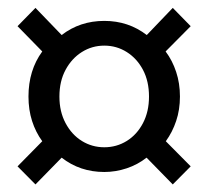

<svg xmlns="http://www.w3.org/2000/svg" viewBox="-20 -579 540 497"><path d="M71.8 -101.6 25.4 -148.4 89.4 -213.4Q72.3 -236.8 63 -265.9Q53.7 -294.9 53.7 -329.1Q53.7 -397 89.4 -445.8L25.4 -511.2L71.8 -558.6L139.6 -488.3Q187 -524.9 250 -524.9Q312.5 -524.9 359.9 -488.3L427.2 -558.6L473.6 -511.2L408.7 -445.8Q426.3 -422.4 436 -392.8Q445.8 -363.3 445.8 -329.1Q445.8 -294.9 436 -265.9Q426.3 -236.8 409.2 -213.4L473.6 -148.4L427.2 -101.6L359.4 -170.9Q336.4 -152.8 307.9 -143.3Q279.3 -133.8 250 -133.8Q187 -133.8 139.6 -170.9ZM250 -197.8Q281.7 -197.8 308.1 -214.1Q334.5 -230.5 350.1 -260.3Q365.7 -290 365.7 -329.1Q365.7 -368.7 350.1 -398.2Q334.5 -427.7 308.1 -444.3Q281.7 -460.9 250 -460.9Q218.3 -460.9 191.9 -444.3Q165.5 -427.7 149.7 -398.2Q133.8 -368.7 133.8 -329.1Q133.8 -290 149.7 -260.3Q165.5 -230.5 191.9 -214.1Q218.3 -197.8 250 -197.8Z"/></svg>

Font: Varta Light Medium
Style: Regular
Weight: 500
Version: Version 1.004